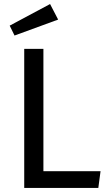

<svg xmlns="http://www.w3.org/2000/svg" viewBox="-20 -931 538 951"><path d="M100 -689H195V-83H478L467 0H100ZM28 -804 228 -911 268 -834 52 -755Z"/></svg>

Font: Fira Sans Variable
Style: Regular
Weight: 400
Designer: Carrois Corporate & Edenspiekermann AG
Foundry: Carrois Corporate GbR & Edenspiekermann AG
Version: Version 4.202